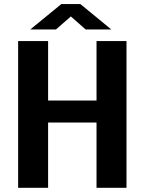

<svg xmlns="http://www.w3.org/2000/svg" viewBox="-20 -896 690 916"><path d="M66.5 0V-700H209.5V-416.5H440.5V-700H583.5V0H440.5V-311.5H209.5V0ZM124.5 -755.5 272.5 -876.5H363.5L511 -755.5H388.5L318 -817.5L247 -755.5Z"/></svg>

Font: Trispace Thin SemiBold
Style: Regular
Weight: 600
Version: Version 1.210